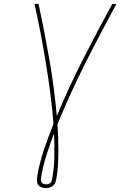

<svg xmlns="http://www.w3.org/2000/svg" viewBox="-20 -755 640 980"><path d="M214 205Q203 205 192 201Q181 197 175 188.5Q169 180 168.5 168.5Q168 157 170 145Q171 138 172.5 131Q174 124 175 117Q188 56 208.5 -3.5Q229 -63 253 -122Q247 -200 237 -277.5Q227 -355 214.5 -431.5Q202 -508 187.5 -584Q173 -660 156 -735H177Q207 -594 232 -451.5Q257 -309 270 -163Q331 -310 403.5 -452Q476 -594 553 -735H574Q533 -659 493 -583Q453 -507 414.5 -430.5Q376 -354 340.5 -276Q305 -198 273 -120Q276 -86 277 -52Q278 -18 278 16.5Q278 51 276 86Q274 121 268 155Q266 165 263 175Q260 185 252 192Q244 199 234 202Q224 205 214 205ZM215 186Q221 186 227.5 184Q234 182 238.5 177Q243 172 244.5 165.5Q246 159 247 153Q257 96 257.5 39Q258 -18 256 -74Q235 -19 217 37Q199 93 190 150Q189 157 189 163.5Q189 170 192.5 175.5Q196 181 202 183.5Q208 186 215 186Z"/></svg>

Font: Iosevka Curly Thin Extended
Style: Italic
Weight: 100
Width: 7
Italic angle: -9°
Monospace: yes
Designer: Belleve Invis
Foundry: Belleve Invis
Version: Version 11.1.0; ttfautohint (v1.8.3)